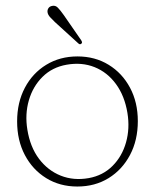

<svg xmlns="http://www.w3.org/2000/svg" viewBox="-20 -654 552 684"><path d="M256 -453Q318.5 -453 367 -423.2Q415.5 -393.5 443.2 -341.5Q471 -289.5 471 -222.5Q471 -154.5 443.2 -102Q415.5 -49.5 367 -19.5Q318.5 10.5 255.5 10.5Q193 10.5 144.5 -19.5Q96 -49.5 68.5 -101.8Q41 -154 41 -221.5Q41 -289 68.5 -341.2Q96 -393.5 144.8 -423.2Q193.5 -453 256 -453ZM296 -19.5Q346.5 -28.5 380.8 -62.8Q415 -97 429 -146.8Q443 -196.5 434 -251.5Q424 -312.5 393.2 -354.5Q362.5 -396.5 317 -414.8Q271.5 -433 217.5 -423.5Q166 -414.5 131.5 -380.2Q97 -346 82.8 -296.5Q68.5 -247 77.5 -192Q87.5 -130 119 -88.2Q150.5 -46.5 196.5 -28.2Q242.5 -10 296 -19.5ZM207 -600.5 269 -511Q271 -508 272 -504.5Q273 -501 270 -498.5Q265 -494 259.5 -499L175.5 -575.5Q166 -584.5 158.5 -592.8Q151 -601 149.5 -609.5Q148 -618 152.5 -624.8Q157 -631.5 166 -633Q177.5 -635.5 186.2 -626.5Q195 -617.5 207 -600.5Z"/></svg>

Font: Fraunces 72pt S100 Thin
Style: Regular
Weight: 100
Version: Version 1.000; ttfautohint (v1.8.3)